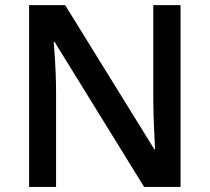

<svg xmlns="http://www.w3.org/2000/svg" viewBox="-20 -734 823 754"><path d="M689 0H545.9L194.8 -568.8H190.9L193.4 -537.1Q200.2 -446.3 200.2 -371.1V0H94.2V-713.9H235.8L585.9 -147.9H588.9Q587.9 -159.2 585 -229.7Q582 -300.3 582 -339.8V-713.9H689Z"/></svg>

Font: f2_52653          
Style: Regular
Weight: 600
Foundry: Ascender Corporation
Version: Version 1.10